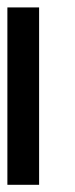

<svg xmlns="http://www.w3.org/2000/svg" viewBox="-20 -481 204 520"><path d="M85.9 19.5H0V-460.9H85.9Z"/></svg>

Font: Ravi Prakash
Style: Regular
Weight: 400
Designer: Appaji Ambarisha Darbha
Version: Version 1.0.4; ttfautohint (v1.2.42-39fb)